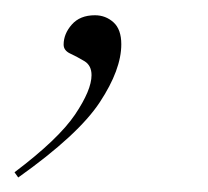

<svg xmlns="http://www.w3.org/2000/svg" viewBox="-102 -98 280 258"><path d="M-82.5 133.5Q-23.5 89 -1.2 56Q21 23 21 3Q21 -10 11.5 -15.8Q2 -21.5 -7.2 -25.8Q-16.5 -30 -16.5 -38Q-16.5 -52.5 -5.5 -65Q5.5 -77.5 25.5 -77.5Q40 -77.5 50.5 -68Q61 -58.5 61 -38.5Q61 -4.5 32.2 39.2Q3.5 83 -77.5 140.5Z"/></svg>

Font: Newsreader Display ExtraLight
Style: Italic
Weight: 275
Italic angle: -17°
Designer: Hugues Gentile
Foundry: Production Type
Version: Version 1.001